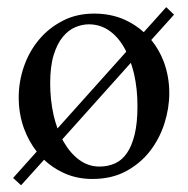

<svg xmlns="http://www.w3.org/2000/svg" viewBox="-20 -499 540 551"><path d="M465.8 -231.9Q465.8 -188.5 451.9 -144.8Q438 -101.1 410.4 -65.4Q382.8 -29.8 341.6 -7.6Q300.3 14.6 245.1 14.6Q197.8 14.6 159.2 -4.4Q130.4 -18.1 106.4 -40.5L40.5 32.7L17.6 11.7L85.4 -64Q62.5 -93.3 48.8 -130.4Q33.7 -172.4 33.7 -219.2Q33.7 -264.6 48.6 -307.9Q63.5 -351.1 91.6 -384.8Q119.6 -418.5 159.7 -439.2Q199.7 -460 250 -460Q298.3 -460 337.9 -442.4Q368.7 -428.2 392.6 -406.7L457 -478.5L479.5 -457L414.1 -384.3Q437 -356.4 450.2 -321.3Q465.8 -278.8 465.8 -231.9ZM336.9 -361.3Q318.8 -393.6 293 -411.4Q267.1 -429.2 234.9 -429.2Q215.8 -429.2 196 -420.9Q176.3 -412.6 160.2 -393.1Q144 -373.5 134 -341.1Q124 -308.6 124 -259.8Q124 -212.9 133.8 -168.5Q136.2 -158.7 138.9 -149.2Q141.6 -139.6 145 -130.4L342.3 -350.6Q341.3 -353.5 339.8 -356.2Q338.4 -358.9 336.9 -361.3ZM374.5 -194.3Q374.5 -219.2 372.1 -242.2Q369.6 -265.1 364.7 -287.1Q362.8 -295.4 360.4 -303.2L355.5 -318.8L158.7 -99.1L162.6 -92.3Q181.2 -59.6 207.3 -40.3Q233.4 -21 265.6 -21Q289.6 -21 309.8 -30Q330.1 -39.1 344.2 -59.6Q358.4 -80.1 366.5 -113.3Q374.5 -146.5 374.5 -194.3Z"/></svg>

Font: Doulos SIL Viet
Style: Regular
Weight: 400
Designer: Walt Agee, Victor Gaultney, Peter Martin, Debbi Hosken, Becca Hirsbrunner
Foundry: SIL International
Version: Version 5.000